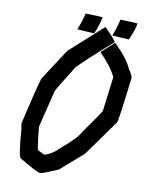

<svg xmlns="http://www.w3.org/2000/svg" viewBox="-94 -976 819 1016"><g transform="rotate(10 315.5 -468.5)"><path d="M397.5 -852.5H399.4Q460 -792.5 460 -782.2Q310.5 -650.9 278.3 -614.3Q192.4 -477.5 192.4 -471.7L143.6 -272.5Q155.8 -149.4 161.1 -149.4L196.3 -131.8Q238.8 -143.1 274.4 -180.7Q357.9 -250.5 376 -288.1Q449.7 -391.1 461.9 -413.1L485.4 -598.6Q462.4 -650.4 395.5 -717.8L463.9 -780.3Q539.1 -705.6 559.6 -655.3Q581.1 -625.5 581.1 -610.4Q552.2 -366.2 545.9 -366.2L409.2 -174.8L286.1 -67.4Q204.6 -32.2 192.4 -32.2Q176.8 -32.2 81.1 -88.9Q64.9 -88.9 53.7 -251Q51.3 -251 49.8 -276.4Q96.7 -480.5 112.3 -526.4L221.7 -694.3ZM285.2 -905.3Q375 -902.8 375 -901.4Q365.2 -854 345.7 -810.5L343.8 -810.1H341.8Q253.9 -814.5 253.9 -816.4Q273.4 -862.3 283.2 -905.3ZM473.6 -905.3Q561.5 -903.3 561.5 -900.4Q561.5 -877.9 532.2 -810.1H528.3Q442.4 -814.5 442.4 -816.4Q460 -860.4 469.7 -904.3L471.7 -905.3Z"/></g></svg>

Font: ww_drahtTSB
Style: Regular
Weight: 400
Designer: Dr. Wolfgang Wiebecke
Version: Version 1.06 May 21, 2010, initial release